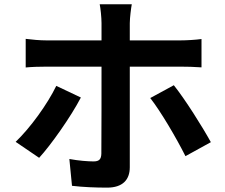

<svg xmlns="http://www.w3.org/2000/svg" viewBox="-20 -821 1040 887"><path d="M588.8 -801.3H440.6C444.4 -783.9 449 -739.9 449 -714.3C449 -653.7 449 -546.4 449 -511.8C449 -464.6 449 -148.3 448.2 -110.8C447.4 -84.6 437.5 -75.3 411.9 -75.3C387 -75.3 343.1 -78.5 300.4 -86.5L312.6 37.4C363.1 43.5 421.5 45.8 475.1 45.8C546.2 45.8 579.6 9.8 579.6 -48.1C579.6 -132.1 579.6 -430.6 579.6 -511.8C579.6 -569.5 579.6 -654.1 579.6 -713.6C579.6 -738.6 586 -787.3 588.8 -801.3ZM98.7 -641.5V-509.3C126.8 -512.1 165.1 -513.1 195.3 -513.1C260.9 -513.1 742 -513.1 813.4 -513.1C840.6 -513.1 879.6 -512.3 910.9 -509.8V-640.7C884 -636.9 840.8 -634.4 812.4 -634.4C741.2 -634.4 256 -634.4 195.1 -634.4C163.9 -634.4 128.6 -637.7 98.7 -641.5ZM353.6 -370.5 240 -424.3C199.1 -339.5 119.1 -229.4 52.3 -165.7L160.8 -91.9C215.2 -151 307.6 -282 353.6 -370.5ZM783 -427.3 674.1 -368.1C722.5 -306.4 793.7 -185.4 836.8 -99.6L954.1 -164.2C914.1 -237 834.3 -363.3 783 -427.3Z"/></svg>

Font: Source Han Sans JP VF
Style: Regular
Weight: 250
Designer: Ryoko NISHIZUKA 西塚涼子 (kana, bopomofo & ideographs); Paul D. Hunt (Latin, Greek & Cyrillic); Sandoll Communications 산돌커뮤니
Foundry: Adobe
Version: Version 2.004;hotconv 1.0.118;makeotfexe 2.5.65603